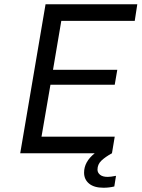

<svg xmlns="http://www.w3.org/2000/svg" viewBox="-20 -720 665 902"><path d="M268 -622 229 -392H531L519 -322H217L175 -78H519L506 0Q475 17 456.5 34.5Q438 52 438 77Q438 91 450 101Q462 111 486 111Q500 111 525 106L517 156Q493 162 466 162Q422 162 398.5 142.5Q375 123 375 91Q375 40 425 0H75L194 -700H625L613 -622Z"/></svg>

Font: Be Vietnam
Style: Italic
Weight: 400
Italic angle: -9.33299°
Designer: Gabriel Lam
Foundry: TypeRant
Version: Version 3.000